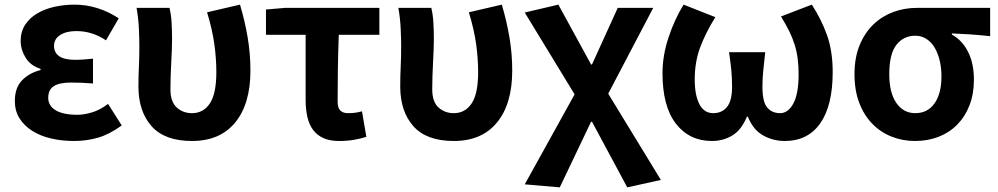

<svg xmlns="http://www.w3.org/2000/svg" viewBox="-20 -594 4303 828"><path d="M299 14Q246 14 199.5 3Q153 -8 118.5 -30Q84 -52 64 -84Q44 -116 44 -158Q44 -215 74.5 -247Q105 -279 155 -292V-297Q111 -311 90 -346Q69 -381 69 -416Q69 -457 88 -486.5Q107 -516 139.5 -535.5Q172 -555 214 -564.5Q256 -574 302 -574Q353 -574 401.5 -558.5Q450 -543 492 -515L437 -420Q378 -460 309 -460Q266 -460 239.5 -443Q213 -426 213 -396Q213 -367 235.5 -351.5Q258 -336 305 -336Q322 -336 341.5 -337.5Q361 -339 381 -341V-234Q357 -236 333.5 -237Q310 -238 287 -238Q236 -238 212 -222.5Q188 -207 188 -172Q188 -138 220 -118.5Q252 -99 314 -99Q343 -99 377.5 -109.5Q412 -120 446 -146L505 -53Q451 -14 402 0Q353 14 299 14Z M808 14Q690 14 633.5 -50Q577 -114 577 -221Q577 -264 579 -306.5Q581 -349 581 -393Q581 -426 579 -470Q577 -514 569 -560H711Q718 -531 720 -496.5Q722 -462 722 -423Q722 -404 721 -378.5Q720 -353 718.5 -324.5Q717 -296 716 -266Q715 -236 715 -209Q715 -155 742 -130.5Q769 -106 808 -106Q857 -106 885 -148Q913 -190 913 -283Q913 -340 904.5 -402.5Q896 -465 873 -541L1015 -574Q1036 -504 1048 -433Q1060 -362 1060 -290Q1060 -146 994.5 -66Q929 14 808 14Z M1209 -560H1616V-444H1441Q1438 -365 1437 -291Q1436 -217 1436 -157Q1436 -128 1448 -117Q1460 -106 1480 -106Q1495 -106 1509 -107.5Q1523 -109 1541 -114L1560 -4Q1536 4 1506.5 9Q1477 14 1443 14Q1402 14 1374.5 1.5Q1347 -11 1330 -34Q1313 -57 1305.5 -90Q1298 -123 1298 -164V-444H1127V-553Z M1937 14Q1819 14 1762.5 -50Q1706 -114 1706 -221Q1706 -264 1708 -306.5Q1710 -349 1710 -393Q1710 -426 1708 -470Q1706 -514 1698 -560H1840Q1847 -531 1849 -496.5Q1851 -462 1851 -423Q1851 -404 1850 -378.5Q1849 -353 1847.5 -324.5Q1846 -296 1845 -266Q1844 -236 1844 -209Q1844 -155 1871 -130.5Q1898 -106 1937 -106Q1986 -106 2014 -148Q2042 -190 2042 -283Q2042 -340 2033.5 -402.5Q2025 -465 2002 -541L2144 -574Q2165 -504 2177 -433Q2189 -362 2189 -290Q2189 -146 2123.5 -66Q2058 14 1937 14Z M2243 201 2458 -187 2243 -540 2388 -574 2529 -316H2533L2644 -560H2797L2603 -190L2830 182L2685 214L2533 -69H2529L2394 214Z M3050 14Q2953 14 2895 -60.5Q2837 -135 2837 -279Q2837 -354 2863 -432.5Q2889 -511 2928 -574L3065 -520Q3022 -451 2999 -388.5Q2976 -326 2976 -251Q2976 -184 2996 -145Q3016 -106 3056 -106Q3093 -106 3115 -132.5Q3137 -159 3137 -219Q3137 -257 3134 -289Q3131 -321 3124 -369H3280Q3275 -321 3271.5 -289Q3268 -257 3268 -219Q3268 -155 3288.5 -130.5Q3309 -106 3344 -106Q3379 -106 3401.5 -148Q3424 -190 3424 -274Q3424 -310 3420 -341Q3416 -372 3407 -401Q3398 -430 3383.5 -459.5Q3369 -489 3348 -523L3481 -574Q3522 -511 3546.5 -442.5Q3571 -374 3571 -283Q3571 -139 3517.5 -62.5Q3464 14 3364 14Q3314 14 3271 -10Q3228 -34 3205 -91H3201Q3178 -34 3138.5 -10Q3099 14 3050 14Z M3926 14Q3872 14 3824.5 -5Q3777 -24 3741.5 -60.5Q3706 -97 3685.5 -150.5Q3665 -204 3665 -274Q3665 -346 3687.5 -400Q3710 -454 3747.5 -489.5Q3785 -525 3833 -542.5Q3881 -560 3933 -560H4250V-438Q4203 -443 4166.5 -445.5Q4130 -448 4085 -450V-445Q4130 -420 4155 -370Q4180 -320 4180 -251Q4180 -189 4161 -140Q4142 -91 4108 -56.5Q4074 -22 4027.5 -4Q3981 14 3926 14ZM3927 -106Q3980 -106 4010 -148Q4040 -190 4040 -265Q4040 -301 4032.5 -332.5Q4025 -364 4011 -388Q3997 -412 3975.5 -426Q3954 -440 3927 -440Q3877 -440 3846 -401Q3815 -362 3815 -274Q3815 -194 3845.5 -150Q3876 -106 3927 -106Z"/></svg>

Font: Kinto Sans
Style: Bold
Weight: 700
Designer: Authors: Ryoko NISHIZUKA  (kana & ideographs); Paul D. Hunt (Latin, Greek & Cyrillic); Wenlong ZHANG  (bopomofo); Sandol
Foundry: Adobe Systems Incorporated, ookami Inc.
Version: Version 0.001